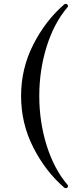

<svg xmlns="http://www.w3.org/2000/svg" viewBox="-20 -881 403 1002"><path d="M314 97Q217 13 153.5 -112Q90 -237 90 -380Q90 -523 153.5 -648Q217 -773 314 -857Q318 -861 323 -861Q328 -861 331.5 -857.5Q335 -854 335 -850Q335 -846 332 -843Q262 -761 223.5 -638Q185 -515 185 -380Q185 -245 223.5 -122Q262 1 332 83Q335 86 335 90Q335 95 331.5 98Q328 101 323 101Q318 101 314 97Z"/></svg>

Font: Shippori Mincho
Style: Regular
Weight: 400
Designer: FONTDASU
Foundry: FONTDASU / Google Inc. / but / Adobe
Version: Version 3.110; ttfautohint (v1.8.3)